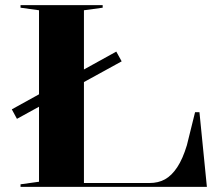

<svg xmlns="http://www.w3.org/2000/svg" viewBox="-20 -728 874 748"><path d="M46 -265 26 -302 433 -527 454 -489ZM60 0V-10L132 -20V-688L60 -698V-708H380V-698L307 -688V-15H562Q597 -15 623 -29.5Q649 -44 670.5 -76.5Q692 -109 708 -162L740 -291H757L786 0Z"/></svg>

Font: Kalnia SemiExpanded
Style: Regular
Weight: 400
Width: 6
Designer: Frida Medrano
Foundry: Frida Medrano
Version: Version 1.105